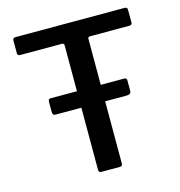

<svg xmlns="http://www.w3.org/2000/svg" viewBox="-109 -839 875 935"><g transform="rotate(-15 328.0 -371.0)"><path d="M525 -345Q525 -327 503 -327H146Q136 -327 132.5 -331Q129 -335 129 -344V-395Q129 -410 141 -410H513Q525 -410 525 -397ZM39 -728Q39 -735 42.5 -738.5Q46 -742 54 -742H603Q611 -742 614 -738.5Q617 -735 617 -728V-664Q617 -652 603 -652H405Q394 -652 394 -643V-15Q394 0 381 0H287Q274 0 274 -14V-641Q274 -652 263 -652H53Q39 -652 39 -664Z"/></g></svg>

Font: Libre Franklin Thin Medium
Style: Regular
Weight: 500
Version: Version 3.000